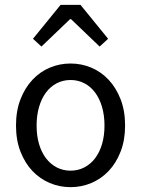

<svg xmlns="http://www.w3.org/2000/svg" viewBox="-20 -760 582 792"><path d="M116 -600 230 -740H312L426 -600L391 -568L273 -681H269L151 -568ZM271 12Q226 12 185.5 -5Q145 -22 114 -54.5Q83 -87 64.5 -134.5Q46 -182 46 -242Q46 -303 64.5 -350.5Q83 -398 114 -431Q145 -464 185.5 -481Q226 -498 271 -498Q316 -498 356.5 -481Q397 -464 428 -431Q459 -398 477.5 -350.5Q496 -303 496 -242Q496 -182 477.5 -134.5Q459 -87 428 -54.5Q397 -22 356.5 -5Q316 12 271 12ZM271 -56Q302 -56 328 -69.5Q354 -83 372.5 -107.5Q391 -132 401 -166Q411 -200 411 -242Q411 -284 401 -318.5Q391 -353 372.5 -378Q354 -403 328 -416.5Q302 -430 271 -430Q240 -430 214 -416.5Q188 -403 169.5 -378Q151 -353 141 -318.5Q131 -284 131 -242Q131 -200 141 -166Q151 -132 169.5 -107.5Q188 -83 214 -69.5Q240 -56 271 -56Z"/></svg>

Font: TypoPRO Source Sans Pro
Style: Regular
Weight: 400
Designer: Paul D. Hunt
Foundry: Adobe Systems Incorporated
Version: Version 2.020;PS 2.000;hotconv 1.0.86;makeotf.lib2.5.63406